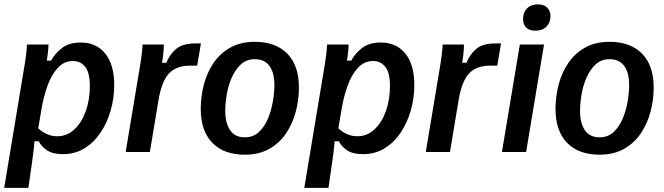

<svg xmlns="http://www.w3.org/2000/svg" viewBox="-22 -707 3088 893"><path d="M-2.5 166.7 88.3 -380Q95 -417.5 99.2 -451.2Q103.3 -485 103.3 -500H203.3Q203.3 -483.3 201.2 -464.6Q199.2 -445.8 195.8 -425H215.8Q231.7 -455.8 264.6 -482.5Q297.5 -509.2 354.2 -509.2Q425.8 -509.2 467.5 -457.9Q509.2 -406.7 509.2 -310.8Q509.2 -250.8 492.9 -193.8Q476.7 -136.7 445.8 -90.4Q415 -44.2 370.8 -17.1Q326.7 10 270.8 10Q223.3 10 196.7 -7.9Q170 -25.8 158.3 -50H138.3Q137.5 -37.5 135.4 -16.2Q133.3 5 126.7 50L110 166.7ZM244.2 -73.3Q290 -73.3 324.2 -105.4Q358.3 -137.5 377.1 -190.4Q395.8 -243.3 395.8 -306.7Q395.8 -369.2 374.2 -396.2Q352.5 -423.3 317.5 -423.3Q275.8 -423.3 246.3 -390.8Q216.7 -358.3 198.3 -306.7Q180 -255 170.8 -198.3L155.8 -110Q172.5 -94.2 195 -83.8Q217.5 -73.3 244.2 -73.3Z M562.5 0 625.8 -380Q632.5 -417.5 636.7 -451.2Q640.8 -485 640.8 -500H740Q740 -483.3 737.9 -460.8Q735.8 -438.3 731.7 -415H751.7Q765.8 -451.7 795.8 -478.3Q825.8 -505 886.7 -505H912.5L895 -401.7H862.5Q798.3 -401.7 764.2 -365.8Q730 -330 715 -240L675 0Z M1116.7 12.5Q1019.2 12.5 965.4 -42.9Q911.7 -98.3 911.7 -200.8Q911.7 -256.7 925.8 -312.1Q940 -367.5 970.4 -412.9Q1000.8 -458.3 1048.8 -485.4Q1096.7 -512.5 1163.3 -512.5Q1260 -512.5 1314.2 -457.5Q1368.3 -402.5 1368.3 -300Q1368.3 -243.3 1353.8 -187.9Q1339.2 -132.5 1308.8 -87.1Q1278.3 -41.7 1230.4 -14.6Q1182.5 12.5 1116.7 12.5ZM1116.7 -68.3Q1155.8 -68.3 1182.1 -92.9Q1208.3 -117.5 1224.2 -155.4Q1240 -193.3 1247.1 -235Q1254.2 -276.7 1254.2 -310.8Q1254.2 -369.2 1231.2 -400.4Q1208.3 -431.7 1163.3 -431.7Q1124.2 -431.7 1097.9 -407.1Q1071.7 -382.5 1055.4 -345Q1039.2 -307.5 1032.5 -266.2Q1025.8 -225 1025.8 -190.8Q1025.8 -134.2 1048.3 -101.3Q1070.8 -68.3 1116.7 -68.3Z M1393.3 166.7 1484.2 -380Q1490.8 -417.5 1495 -451.2Q1499.2 -485 1499.2 -500H1599.2Q1599.2 -483.3 1597.1 -464.6Q1595 -445.8 1591.7 -425H1611.7Q1627.5 -455.8 1660.4 -482.5Q1693.3 -509.2 1750 -509.2Q1821.7 -509.2 1863.3 -457.9Q1905 -406.7 1905 -310.8Q1905 -250.8 1888.8 -193.8Q1872.5 -136.7 1841.7 -90.4Q1810.8 -44.2 1766.7 -17.1Q1722.5 10 1666.7 10Q1619.2 10 1592.5 -7.9Q1565.8 -25.8 1554.2 -50H1534.2Q1533.3 -37.5 1531.2 -16.2Q1529.2 5 1522.5 50L1505.8 166.7ZM1640 -73.3Q1685.8 -73.3 1720 -105.4Q1754.2 -137.5 1772.9 -190.4Q1791.7 -243.3 1791.7 -306.7Q1791.7 -369.2 1770 -396.2Q1748.3 -423.3 1713.3 -423.3Q1671.7 -423.3 1642.1 -390.8Q1612.5 -358.3 1594.2 -306.7Q1575.8 -255 1566.7 -198.3L1551.7 -110Q1568.3 -94.2 1590.8 -83.8Q1613.3 -73.3 1640 -73.3Z M1958.3 0 2021.7 -380Q2028.3 -417.5 2032.5 -451.2Q2036.7 -485 2036.7 -500H2135.8Q2135.8 -483.3 2133.8 -460.8Q2131.7 -438.3 2127.5 -415H2147.5Q2161.7 -451.7 2191.7 -478.3Q2221.7 -505 2282.5 -505H2308.3L2290.8 -401.7H2258.3Q2194.2 -401.7 2160 -365.8Q2125.8 -330 2110.8 -240L2070.8 0Z M2312.5 0 2395.8 -500H2508.3L2425 0ZM2468.3 -564.2Q2440 -564.2 2425.4 -578.8Q2410.8 -593.3 2410.8 -618.3Q2410.8 -649.2 2429.2 -667.9Q2447.5 -686.7 2480 -686.7Q2507.5 -686.7 2522.9 -671.7Q2538.3 -656.7 2538.3 -632.5Q2538.3 -601.7 2519.2 -582.9Q2500 -564.2 2468.3 -564.2Z M2766.7 12.5Q2669.2 12.5 2615.4 -42.9Q2561.7 -98.3 2561.7 -200.8Q2561.7 -256.7 2575.8 -312.1Q2590 -367.5 2620.4 -412.9Q2650.8 -458.3 2698.8 -485.4Q2746.7 -512.5 2813.3 -512.5Q2910 -512.5 2964.2 -457.5Q3018.3 -402.5 3018.3 -300Q3018.3 -243.3 3003.8 -187.9Q2989.2 -132.5 2958.8 -87.1Q2928.3 -41.7 2880.4 -14.6Q2832.5 12.5 2766.7 12.5ZM2766.7 -68.3Q2805.8 -68.3 2832.1 -92.9Q2858.3 -117.5 2874.2 -155.4Q2890 -193.3 2897.1 -235Q2904.2 -276.7 2904.2 -310.8Q2904.2 -369.2 2881.2 -400.4Q2858.3 -431.7 2813.3 -431.7Q2774.2 -431.7 2747.9 -407.1Q2721.7 -382.5 2705.4 -345Q2689.2 -307.5 2682.5 -266.2Q2675.8 -225 2675.8 -190.8Q2675.8 -134.2 2698.3 -101.3Q2720.8 -68.3 2766.7 -68.3Z"/></svg>

Font: Familjen Grotesk Medium
Style: Italic
Weight: 500
Italic angle: -9.46201°
Designer: Anders Wikstroem, Jonas Baeckman, Matilda Gysing, Kristian Moeller
Foundry: Familjen STHLM AB
Version: Version 2.002; ttfautohint (v1.8.4.7-5d5b)